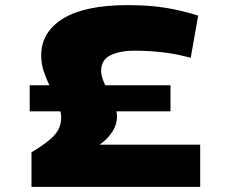

<svg xmlns="http://www.w3.org/2000/svg" viewBox="-20 -730 892 750"><path d="M103 0V-135Q146 -161 171 -181.5Q196 -202 207.5 -223Q219 -244 219 -271Q219 -283 216 -295H96V-397H173Q160 -424 150.5 -452.5Q141 -481 141 -514Q141 -605 226.5 -657.5Q312 -710 479 -710Q563 -710 627 -699.5Q691 -689 754 -669L725 -504Q628 -532 503 -532Q450 -532 412.5 -514.5Q375 -497 375 -453Q375 -440 379.5 -426Q384 -412 391 -397H646V-295H435Q437 -284 437 -274Q437 -244 418.5 -215Q400 -186 369 -165H762V0Z"/></svg>

Font: Georama Extended ExtraBold
Style: Regular
Weight: 800
Width: 7
Designer: Jean-Baptiste Levee
Foundry: Production Type
Version: Version 1.000